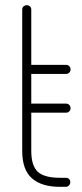

<svg xmlns="http://www.w3.org/2000/svg" viewBox="-20 -723 316 743"><path d="M212 0Q141 0 103.5 -33Q66 -66 66 -139V-686Q66 -694 71.5 -698.5Q77 -703 83 -703Q90 -703 95.5 -698.5Q101 -694 101 -686V-472H236Q243 -472 248 -467Q253 -462 253 -454Q253 -447 248 -442Q243 -437 236 -437H101V-322H236Q243 -322 248 -317Q253 -312 253 -304Q253 -297 248 -292Q243 -287 236 -287H101V-139Q101 -82 126 -58.5Q151 -35 212 -35H235Q242 -35 247 -30.5Q252 -26 252 -18Q252 -11 247 -5.5Q242 0 235 0Z"/></svg>

Font: Dosis ExtraLight
Style: Regular
Weight: 250
Designer: EdgarTolentino, PabloImpallari, IginoMarini
Foundry: EdgarTolentino, PabloImpallari, IginoMarini
Version: Version 3.001; ttfautohint (v1.8.2)